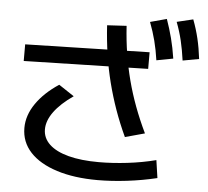

<svg xmlns="http://www.w3.org/2000/svg" viewBox="-59 -919 1119 1035"><g transform="rotate(5 500.0 -401.0)"><path d="M506 53Q379 53 285 23Q191 -7 140 -62Q89 -117 89 -193Q89 -261 133 -325Q177 -389 256 -441L339 -386Q271 -339 235.5 -290.5Q200 -242 200 -195Q200 -148 236 -114Q272 -80 340 -62Q408 -44 504 -44Q578 -44 658.5 -53.5Q739 -63 813 -82L827 14Q748 33 664.5 43Q581 53 506 53ZM633 -191Q600 -262 575 -332.5Q550 -403 531.5 -476Q513 -549 501.5 -625.5Q490 -702 485 -783L590 -789Q595 -710 606.5 -638Q618 -566 636 -497Q654 -428 679.5 -359.5Q705 -291 739 -220ZM726 -568 54 -552V-642L726 -658ZM766 -618Q758 -674 745.5 -722.5Q733 -771 714 -821L803 -845Q821 -794 834 -744Q847 -694 856 -635ZM907 -629Q899 -687 887.5 -735.5Q876 -784 857 -834L945 -855Q964 -805 976 -754.5Q988 -704 995 -645Z"/></g></svg>

Font: M PLUS 1 Thin Medium
Style: Regular
Weight: 500
Version: Version 1.001